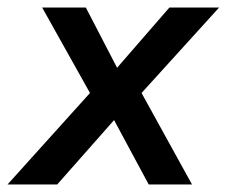

<svg xmlns="http://www.w3.org/2000/svg" viewBox="-41 -490 602 510"><path d="M354 0 262 -171 111 0H-21L198 -243L71 -470H187L270 -310L409 -470H541L335 -243L469 0Z"/></svg>

Font: Celebes SemiBold
Style: Italic
Weight: 600
Italic angle: -10°
Designer: Anugrah Pasau
Foundry: Lafontype
Version: Version 1.000; ttfautohint (v1.8.4)